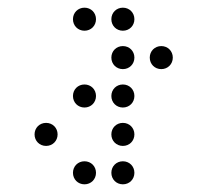

<svg xmlns="http://www.w3.org/2000/svg" viewBox="-20 -500 540 500"><path d="M200 -420C217 -420 230 -433 230 -450C230 -467 217 -480 200 -480C183 -480 170 -467 170 -450C170 -433 183 -420 200 -420ZM300 -420C317 -420 330 -433 330 -450C330 -467 317 -480 300 -480C283 -480 270 -467 270 -450C270 -433 283 -420 300 -420ZM300 -320C317 -320 330 -333 330 -350C330 -367 317 -380 300 -380C283 -380 270 -367 270 -350C270 -333 283 -320 300 -320ZM400 -320C417 -320 430 -333 430 -350C430 -367 417 -380 400 -380C383 -380 370 -367 370 -350C370 -333 383 -320 400 -320ZM200 -220C217 -220 230 -233 230 -250C230 -267 217 -280 200 -280C183 -280 170 -267 170 -250C170 -233 183 -220 200 -220ZM300 -220C317 -220 330 -233 330 -250C330 -267 317 -280 300 -280C283 -280 270 -267 270 -250C270 -233 283 -220 300 -220ZM100 -120C117 -120 130 -133 130 -150C130 -167 117 -180 100 -180C83 -180 70 -167 70 -150C70 -133 83 -120 100 -120ZM300 -120C317 -120 330 -133 330 -150C330 -167 317 -180 300 -180C283 -180 270 -167 270 -150C270 -133 283 -120 300 -120ZM200 -20C217 -20 230 -33 230 -50C230 -67 217 -80 200 -80C183 -80 170 -67 170 -50C170 -33 183 -20 200 -20ZM300 -20C317 -20 330 -33 330 -50C330 -67 317 -80 300 -80C283 -80 270 -67 270 -50C270 -33 283 -20 300 -20Z"/></svg>

Font: TINY 5x3 60
Style: Regular
Weight: 150
Designer: Jack Halten Fahnestock
Foundry: Velvetyne Type Foundry
Version: Version 1.002;hotconv 1.0.109;makeotfexe 2.5.65596